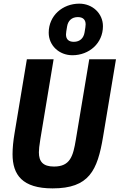

<svg xmlns="http://www.w3.org/2000/svg" viewBox="-20 -1024 658 1056"><path d="M127.8 -698.2 60 -290.8C52.9 -248.9 49 -209.9 49 -176.1C49 -62.1 103 12.1 269.2 12.1C470.2 12.1 516 -85.9 546.9 -272L617.9 -698.2H470.9L397 -255C382.1 -165.1 366.1 -108 277 -108C215.9 -108 193.9 -136 193.9 -186.1C193.9 -199.9 196 -224.1 202.1 -259.9L274.9 -698.2ZM247.9 -844.1C247.9 -774.1 305 -720.2 378.2 -720.2C470.2 -720.2 546.2 -785.9 546.2 -880C546.2 -949.9 489 -1003.9 416.2 -1003.9C323.9 -1003.9 247.9 -937.9 247.9 -844.1ZM343 -834.2C343 -844.1 345.2 -855.1 349.1 -878.9C354 -909.1 373.9 -930 408 -930C437.1 -930 451 -915.1 451 -889.9C451 -880 448.9 -869 445 -845.2C440 -815 420.1 -794 386 -794C356.9 -794 343 -808.9 343 -834.2Z"/></svg>

Font: Margiela Mono Italic Bold It
Style: Regular
Weight: 700
Designer: Mike Abbink, Paul van der Laan, Pieter van Rosmalen
Foundry: Bold Monday
Version: Version 2.003 2021